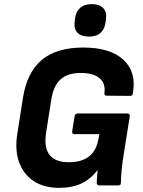

<svg xmlns="http://www.w3.org/2000/svg" viewBox="-20 -897 691 929"><path d="M267 12Q193 12 143.5 -20.5Q94 -53 72.5 -112Q51 -171 64 -251L91 -423Q110 -546 181.5 -606.5Q253 -667 383 -667Q513 -667 577 -608Q641 -549 623 -446Q622 -433 610 -433L497 -434Q484 -434 485 -446Q492 -493 462 -518.5Q432 -544 371 -544Q307 -544 272.5 -512.5Q238 -481 228 -414L203 -255Q192 -181 220.5 -146.5Q249 -112 313 -112Q436 -112 456 -223L461 -248H341Q328 -248 329 -260L341 -335Q344 -348 355 -348H596Q609 -348 608 -335L580 -159Q565 -68 565 -13Q565 0 553 0H461Q448 0 448 -13Q448 -24 449.5 -41Q451 -58 452 -73H451Q417 -29 372.5 -8.5Q328 12 267 12ZM411 -720Q373 -720 355 -738.5Q337 -757 341 -790L343 -807Q347 -840 367.5 -858.5Q388 -877 424 -877Q461 -877 479 -858.5Q497 -840 493 -807L491 -790Q487 -757 467 -738.5Q447 -720 411 -720Z"/></svg>

Font: Sofia Sans ExtraBold
Style: Italic
Weight: 800
Italic angle: -9°
Designer: Botio Nikoltchev, Ani Petrova
Foundry: lettersoup
Version: Version 4.100; ttfautohint (v1.8.4.7-5d5b)